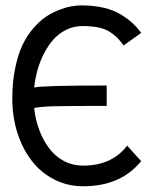

<svg xmlns="http://www.w3.org/2000/svg" viewBox="-20 -667 558 694"><path d="M439.5 -140.6 490.2 -84.5Q416.5 6.3 280.3 6.3Q223.6 6.3 175 -18.8Q126.5 -43.9 93.8 -86.9Q61 -129.9 42.7 -187.5Q24.4 -245.1 24.4 -310.1Q24.4 -369.6 34.7 -419.7Q44.9 -469.7 61 -503.7Q77.1 -537.6 99.9 -564.2Q122.6 -590.8 145.3 -606Q168 -621.1 192.9 -630.9Q217.8 -640.6 237.3 -644Q256.8 -647.5 274.4 -647.5Q319.3 -647.5 356 -638.7Q392.6 -629.9 418.2 -613.8Q443.8 -597.7 460 -582.5Q476.1 -567.4 490.2 -547.9L426.8 -502.9Q413.1 -521 404.1 -530.3Q395 -539.6 377.9 -551Q360.8 -562.5 336.4 -567.6Q312 -572.8 278.3 -572.8Q247.1 -572.8 220 -559.6Q192.9 -546.4 173.3 -524.4Q153.8 -502.4 138.9 -473.4Q124 -444.3 115.5 -413.6Q106.9 -382.8 103.5 -350.6Q129.9 -357.9 365.7 -357.9V-284.2Q230.5 -284.2 177.5 -283Q124.5 -281.7 103.5 -276.4Q107.9 -234.9 121.6 -198Q135.3 -161.1 157 -131.8Q178.7 -102.5 210.4 -85.4Q242.2 -68.4 280.3 -68.4Q384.8 -68.4 439.5 -140.6Z"/></svg>

Font: FantasqueSansM Nerd Font
Style: Regular
Weight: 400
Monospace: yes
Designer: Jany Belluz
Version: Version 1.8.0 ; ttfautohint (v1.8.2);Nerd Fonts 3.4.0